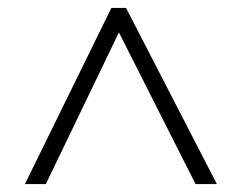

<svg xmlns="http://www.w3.org/2000/svg" viewBox="-20 -739 612 486"><path d="M43 -273H96L281 -657L475 -273H529L299 -719H262Z"/></svg>

Font: Noto Sans Telugu Light
Style: Regular
Weight: 300
Designer: Jelle Bosma - Monotype Design Team
Foundry: Monotype Imaging Inc.
Version: Version 2.005